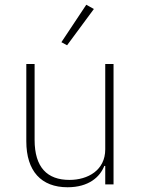

<svg xmlns="http://www.w3.org/2000/svg" viewBox="-20 -778 599 810"><path d="M376 -740 344 -758 239 -600 263 -587ZM424 0H459V-508H424V-148C424 -60 351 -19 273 -19C179 -19 126 -72 126 -188V-508H91V-182C91 -56 154 12 265 12C355 12 402 -32 420 -78H424Z"/></svg>

Font: IBM Plex Devanagari ExtraLight
Style: Regular
Weight: 200
Designer: Mike Abbink, Paul van der Laan, Pieter van Rosmalen, Erin McLaughlin
Foundry: Bold Monday
Version: Version 1.0